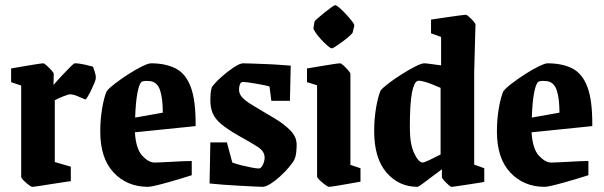

<svg xmlns="http://www.w3.org/2000/svg" viewBox="-20 -712 2338 743"><path d="M104 11Q101 11 90.5 3Q80 -5 71 -14Q62 -23 62 -28V-381L23 -394V-447Q23 -447 40 -450Q57 -453 80.5 -457Q104 -461 123.5 -464Q143 -467 148 -467Q151 -467 161 -458Q171 -449 179.5 -439.5Q188 -430 188 -426L187 -383Q203 -402 221 -421Q239 -440 252.5 -453.5Q266 -467 269 -467Q286 -467 308 -462Q330 -457 340 -454Q342 -448 346.5 -434.5Q351 -421 351 -411Q351 -405 345.5 -391.5Q340 -378 333 -363.5Q326 -349 319.5 -338Q313 -327 310 -327Q305 -329 284.5 -338Q264 -347 251 -347Q245 -347 224.5 -339Q204 -331 192 -324V-85L254 -67V-11Q254 -11 233 -8Q212 -5 184 -0.5Q156 4 133 7.5Q110 11 104 11Z M722 -34Q707 -29 682 -21.5Q657 -14 630.5 -6.5Q604 1 582.5 6Q561 11 553 11Q472 11 420 -44Q368 -99 368 -203Q368 -251 375.5 -294Q383 -337 393 -359Q402 -371 425.5 -389Q449 -407 477 -425Q505 -443 529.5 -455Q554 -467 564 -467Q621 -467 660 -447Q699 -427 718.5 -374.5Q738 -322 737 -224L502 -200Q506 -136 530.5 -109.5Q555 -83 578 -83Q580 -83 597 -83.5Q614 -84 638 -85.5Q662 -87 685 -88Q708 -89 722 -89ZM529 -396Q519 -390 512 -353.5Q505 -317 503 -257L610 -276Q610 -331 599.5 -362.5Q589 -394 562 -398Q555 -399 545.5 -399Q536 -399 529 -396Z M996 11Q985 11 959.5 9.5Q934 8 902.5 6.5Q871 5 841 2.5Q811 0 791 -2L794 -161H858L879 -83Q895 -77 915.5 -72Q936 -67 954.5 -63.5Q973 -60 982 -60Q990 -60 997 -74Q1004 -88 1004 -102Q1004 -126 979 -142.5Q954 -159 905 -186Q861 -211 836.5 -231.5Q812 -252 803 -274Q794 -296 794 -324Q794 -336 795 -350Q796 -364 800 -375Q812 -392 836 -413.5Q860 -435 884 -451Q908 -467 921 -467Q934 -467 958 -466Q982 -465 1010 -464Q1038 -463 1063.5 -461Q1089 -459 1105 -458L1102 -322H1030L1023 -377Q1019 -379 1004.5 -382Q990 -385 972.5 -388Q955 -391 940.5 -393Q926 -395 921 -395Q912 -395 908.5 -386Q905 -377 905 -365Q905 -348 918 -334.5Q931 -321 949 -310Q967 -299 982 -290Q1010 -273 1044 -253Q1078 -233 1103 -208Q1128 -183 1128 -152Q1128 -140 1126.5 -124Q1125 -108 1120 -96Q1113 -82 1097.5 -64Q1082 -46 1063.5 -29Q1045 -12 1026.5 -0.5Q1008 11 996 11Z M1197 -628Q1197 -630 1208 -640Q1219 -650 1234 -662Q1249 -674 1261.5 -683Q1274 -692 1277 -692Q1282 -692 1294 -681.5Q1306 -671 1319.5 -656.5Q1333 -642 1342.5 -629.5Q1352 -617 1351 -612L1345 -587Q1344 -583 1333 -573Q1322 -563 1307 -552Q1292 -541 1280 -533Q1268 -525 1264 -525Q1259 -525 1247 -535.5Q1235 -546 1222 -560Q1209 -574 1200.5 -587Q1192 -600 1193 -604ZM1253 11Q1249 11 1237.5 2.5Q1226 -6 1216.5 -15.5Q1207 -25 1207 -29V-382L1168 -394V-447Q1168 -447 1185.5 -450Q1203 -453 1227 -457Q1251 -461 1271 -464Q1291 -467 1296 -467Q1300 -467 1309.5 -458.5Q1319 -450 1327.5 -440Q1336 -430 1336 -426V-74L1375 -61V-9Q1375 -9 1358 -6Q1341 -3 1318.5 1Q1296 5 1277 8Q1258 11 1253 11Z M1622 -467Q1628 -467 1646 -464.5Q1664 -462 1687 -459V-569L1648 -583V-636Q1648 -636 1667 -639Q1686 -642 1711 -645.5Q1736 -649 1757 -652Q1778 -655 1783 -655Q1786 -655 1795 -647Q1804 -639 1812 -630Q1820 -621 1820 -617L1815 -433V-75L1854 -61V-8Q1854 -8 1836.5 -5Q1819 -2 1795 1.5Q1771 5 1751.5 8Q1732 11 1727 11Q1724 11 1715 3Q1706 -5 1698 -14Q1690 -23 1690 -27V-57Q1675 -46 1654 -30Q1633 -14 1616 -1.5Q1599 11 1596 11Q1523 11 1475.5 -44.5Q1428 -100 1428 -204Q1428 -253 1435.5 -296Q1443 -339 1453 -362Q1462 -373 1485 -390.5Q1508 -408 1536 -425.5Q1564 -443 1587.5 -455Q1611 -467 1622 -467ZM1596 -399Q1582 -394 1574 -352.5Q1566 -311 1566 -218Q1566 -154 1583 -118.5Q1600 -83 1616 -83Q1619 -83 1630 -87.5Q1641 -92 1653.5 -98.5Q1666 -105 1675.5 -109.5Q1685 -114 1685 -114V-372Q1673 -377 1655 -384.5Q1637 -392 1620 -396.5Q1603 -401 1596 -399Z M2257 -34Q2242 -29 2217 -21.5Q2192 -14 2165.5 -6.5Q2139 1 2117.5 6Q2096 11 2088 11Q2007 11 1955 -44Q1903 -99 1903 -203Q1903 -251 1910.5 -294Q1918 -337 1928 -359Q1937 -371 1960.5 -389Q1984 -407 2012 -425Q2040 -443 2064.5 -455Q2089 -467 2099 -467Q2156 -467 2195 -447Q2234 -427 2253.5 -374.5Q2273 -322 2272 -224L2037 -200Q2041 -136 2065.5 -109.5Q2090 -83 2113 -83Q2115 -83 2132 -83.5Q2149 -84 2173 -85.5Q2197 -87 2220 -88Q2243 -89 2257 -89ZM2064 -396Q2054 -390 2047 -353.5Q2040 -317 2038 -257L2145 -276Q2145 -331 2134.5 -362.5Q2124 -394 2097 -398Q2090 -399 2080.5 -399Q2071 -399 2064 -396Z"/></svg>

Font: Grenze Gotisch
Style: Bold
Weight: 700
Designer: Renata Polastri
Foundry: Omnibus-Type
Version: Version 1.001